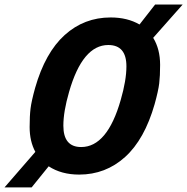

<svg xmlns="http://www.w3.org/2000/svg" viewBox="-75 -746 816 837"><path d="M407.2 -669.9Q480.5 -669.9 533.2 -639.2L601.1 -726.1H721.2L592.8 -581.1Q623 -532.2 623 -462.9Q623 -415 619.1 -382.6Q615.2 -350.1 599.1 -292Q555.2 -138.2 470.2 -61.5Q385.3 15.1 270 15.1Q192.4 15.1 137.2 -21L63 70.8H-55.2L79.1 -84Q54.2 -129.9 54.2 -191.9Q54.2 -239.7 58.1 -272.2Q62 -304.7 78.1 -362.8Q122.1 -516.6 207 -593.3Q292 -669.9 407.2 -669.9ZM278.8 -105Q392.6 -105 451.2 -310.1Q476.1 -396 476.1 -457Q476.1 -549.8 397 -549.8Q284.7 -549.8 226.1 -345.2Q201.2 -259.3 201.2 -198.2Q201.2 -105 278.8 -105Z"/></svg>

Font: IntelOne Mono Bold
Style: Italic
Weight: 700
Italic angle: -16°
Designer: Fred Shallcrass
Foundry: Frere-Jones Type LLC
Version: Version 1.200;hotconv 1.1.0;makeotfexe 2.6.0;FJTRelease1.2